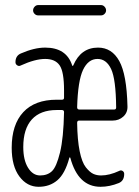

<svg xmlns="http://www.w3.org/2000/svg" viewBox="-20 -715 540 745"><path d="M127.9 -695.3H372.1Q379.9 -695.3 385.7 -689Q391.6 -682.6 391.6 -674.8Q391.6 -667 385.7 -661.1Q379.9 -655.3 372.1 -655.3H127.9Q120.1 -655.3 114.3 -661.1Q108.4 -667 108.4 -674.8Q108.4 -682.6 114.3 -689Q120.1 -695.3 127.9 -695.3ZM200.2 -288.1Q136.7 -288.1 103.5 -251.5Q70.3 -214.8 70.3 -144.5Q70.3 -93.8 88.9 -64Q107.4 -34.2 135.7 -34.2Q164.1 -34.2 181.6 -50.8Q199.2 -67.4 212.9 -123.5Q226.6 -179.7 228.5 -280.3Q228.5 -288.1 219.7 -288.1ZM358.4 -486.3Q322.3 -486.3 302.2 -443.8Q282.2 -401.4 279.3 -298.8Q279.3 -290 288.1 -290H422.9Q430.7 -290 430.7 -297.9Q429.7 -408.2 411.1 -447.3Q392.6 -486.3 358.4 -486.3ZM129.9 9.8Q85 9.8 55.2 -30.3Q25.4 -70.3 25.4 -141.6Q25.4 -231.4 70.3 -279.8Q115.2 -328.1 200.2 -328.1H220.7Q228.5 -328.1 228.5 -335.9V-364.3Q228.5 -436.5 211.4 -461.4Q194.3 -486.3 155.3 -486.3Q116.2 -486.3 60.5 -460.9Q53.7 -457 46.9 -461.4Q40 -465.8 40 -473.6Q40 -499 61.5 -507.8Q113.3 -530.3 155.3 -530.3Q237.3 -530.3 259.8 -461.9Q261.7 -456.1 264.6 -461.9Q293.9 -530.3 360.4 -530.3Q414.1 -530.3 442.9 -478Q471.7 -425.8 474.6 -302.7Q475.6 -278.3 458.5 -262.7Q441.4 -247.1 417 -247.1H287.1Q279.3 -247.1 279.3 -238.3Q280.3 -171.9 289.1 -128.4Q297.9 -85 313 -65.9Q328.1 -46.9 341.8 -40.5Q355.5 -34.2 372.1 -34.2Q404.3 -34.2 442.4 -51.8Q449.2 -55.7 455.6 -51.8Q461.9 -47.9 461.9 -40Q461.9 -13.7 441.4 -4.9Q405.3 9.8 370.1 9.8Q283.2 9.8 252.9 -102.5Q251 -106.4 249 -102.5Q232.4 -41 202.6 -15.6Q172.9 9.8 129.9 9.8Z"/></svg>

Font: Rounded-X Mgen+ 2m light
Style: Regular
Weight: 200
Designer: [Source Han Sans]
Ryoko NISHIZUKA  (kana & ideographs); Paul D. Hunt (Latin, Greek & Cyrillic); Wenlong ZHANG  (bopomofo
Version: Version 1.059.20150602